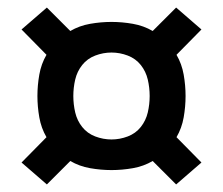

<svg xmlns="http://www.w3.org/2000/svg" viewBox="-20 -579 590 508"><path d="M446 -91 384 -153Q360 -139 331.5 -134Q303 -129 275 -129Q247 -129 218.5 -134Q190 -139 166 -153L104 -91L37 -149L103 -216Q89 -240 84 -268.5Q79 -297 79 -325Q79 -353 84 -381.5Q89 -410 103 -434L37 -501L104 -559L166 -497Q190 -511 218.5 -516Q247 -521 275 -521Q303 -521 331.5 -516Q360 -511 384 -497L446 -559L513 -501L447 -434Q461 -410 466 -381.5Q471 -353 471 -325Q471 -297 466 -268.5Q461 -240 447 -216L513 -149ZM275 -210Q297 -210 318 -218Q339 -226 352.5 -243Q366 -260 371 -281.5Q376 -303 376 -325Q376 -347 371 -368.5Q366 -390 352.5 -407Q339 -424 318 -432Q297 -440 275 -440Q253 -440 232 -432Q211 -424 197.5 -407Q184 -390 179 -368.5Q174 -347 174 -325Q174 -303 179 -281.5Q184 -260 197.5 -243Q211 -226 232 -218Q253 -210 275 -210Z"/></svg>

Font: Lode
Style: Bold
Weight: 700
Monospace: yes
Designer: Belleve Invis
Foundry: Belleve Invis
Version: Version 29.2.0; ttfautohint (v1.8.3)